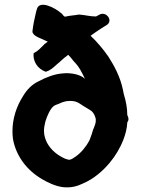

<svg xmlns="http://www.w3.org/2000/svg" viewBox="-20 -775 617 816"><path d="M33 -213C33 -204 34 -195 35 -186V-185C48 -111 95 -51 158 -14C180 -1 214 16 245 20C280 25 310 16 332 5C376 -13 417 -48 446 -83C470 -112 490 -144 505 -183C513 -204 520 -230 521 -255C522 -257 526 -262 526 -268C526 -276 523 -282 521 -286C521 -316 515 -346 507 -372C505 -379 504 -385 503 -391C491 -450 465 -496 439 -537L438 -538C420 -564 391 -599 365 -623C377 -632 392 -642 410 -654L434 -669C461 -687 434 -724 408 -715H407L388 -705C362 -705 345 -711 317 -713H313C303 -710 281 -710 256 -704L251 -707L242 -718H241C215 -742 148 -776 137 -737L133 -723C126 -695 121 -668 118 -643V-638L120 -634C127 -619 157 -611 183 -598C177 -593 171 -589 167 -586V-585C154 -573 142 -559 130 -553L123 -549C119 -519 136 -483 175 -470C194 -476 206 -487 220 -500C241 -517 244 -523 270 -542C277 -535 284 -527 293 -515C317 -491 327 -469 341 -440C318 -462 273 -466 247 -463C212 -461 175 -446 145 -430C115 -416 94 -394 77 -365C51 -324 32 -271 33 -213ZM167 -217V-221C167 -234 170 -245 173 -259C181 -284 193 -312 208 -324C213 -328 222 -331 233 -335H234V-336C249 -342 260 -346 277 -346H282C297 -346 310 -341 320 -334C337 -322 355 -313 369 -303C378 -295 383 -285 387 -270V-260C387 -252 382 -239 378 -229V-228H377C372 -211 367 -195 360 -178C347 -153 325 -126 302 -110C292 -103 285 -98 276 -96H273C270 -97 266 -97 258 -100C224 -115 197 -137 180 -168C173 -182 167 -199 167 -217Z"/></svg>

Font: Hussar Pisanka
Style: Bd
Weight: 700
Designer: Robert Jablonski
Foundry: Cannot Into Space Fonts
Version: Version 1.070